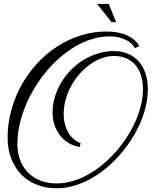

<svg xmlns="http://www.w3.org/2000/svg" viewBox="-20 -865 808 998"><path d="M681.2 -614.7Q680.7 -615.7 674.3 -625.5Q668 -635.3 652.8 -646.5Q637.7 -657.7 612.3 -666.7Q586.9 -675.8 548.8 -675.8Q488.3 -675.8 429.4 -652.1Q370.6 -628.4 317.4 -587.4Q264.2 -546.4 219 -491.5Q173.8 -436.5 140.6 -374.3Q107.4 -312 88.9 -245.8Q70.3 -179.7 70.3 -116.2Q70.3 -71.8 84.2 -34.2Q98.1 3.4 124.3 30.5Q150.4 57.6 188 73Q225.6 88.4 273.4 88.4Q315.4 88.4 357.2 76.2Q398.9 64 438.5 42Q478 20 514.4 -10.5Q550.8 -41 582.5 -76.9Q614.3 -112.8 640.1 -153.1Q666 -193.4 684.6 -235.4Q703.1 -277.3 713.1 -319.8Q723.1 -362.3 723.1 -402.3Q723.1 -444.3 711.9 -476.6Q700.7 -508.8 680.7 -530.5Q660.6 -552.2 633.1 -563.2Q605.5 -574.2 572.8 -574.2Q541 -574.2 509.3 -562.7Q477.5 -551.3 448.5 -530.5Q419.4 -509.8 394.3 -481.4Q369.1 -453.1 350.6 -419.7Q332 -386.2 321.5 -348.4Q311 -310.5 311 -271.5Q311 -241.7 318.4 -216.6Q325.7 -191.4 337.9 -171.9Q350.1 -152.3 366 -139.4Q381.8 -126.5 398.9 -121.6L394.5 -101.1Q370.1 -104.5 345 -117.2Q319.8 -129.9 299.6 -152.1Q279.3 -174.3 266.4 -206.8Q253.4 -239.3 253.4 -281.7Q253.4 -321.8 265.1 -361.1Q276.9 -400.4 298.1 -435.8Q319.3 -471.2 348.6 -501.2Q377.9 -531.2 413.3 -553Q448.7 -574.7 489 -587.2Q529.3 -599.6 571.8 -599.6Q612.3 -599.6 645 -585.7Q677.7 -571.8 700.7 -546.1Q723.6 -520.5 736.1 -483.9Q748.5 -447.3 748.5 -401.9Q748.5 -358.9 738 -313.7Q727.5 -268.6 708.3 -224.4Q689 -180.2 661.6 -137.9Q634.3 -95.7 601.1 -58.1Q567.9 -20.5 529.5 11Q491.2 42.5 449.2 65.4Q407.2 88.4 362.8 101.1Q318.4 113.8 273.4 113.8Q221.2 113.8 174.8 96.4Q128.4 79.1 94 45.4Q59.6 11.7 39.6 -37.4Q19.5 -86.4 19.5 -149.9Q19.5 -220.7 37.8 -289.1Q56.2 -357.4 89.6 -418.7Q123 -480 169.9 -531.7Q216.8 -583.5 273.9 -621.1Q331.1 -658.7 397 -679.9Q462.9 -701.2 534.2 -701.2Q567.4 -701.2 592.8 -695.8Q618.2 -690.4 637 -682.4Q655.8 -674.3 668.5 -664.8Q681.2 -655.3 689 -646.7Q696.8 -638.2 700.2 -632.3Q703.6 -626.5 704.1 -625.5ZM560.1 -750 484.4 -844.7H545.4L583.5 -750Z"/></svg>

Font: Parisienne
Style: Regular
Weight: 400
Designer: Astigmatic (AOETI)
Foundry: Astigmatic (AOETI)
Version: Version 1.000